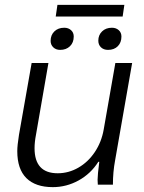

<svg xmlns="http://www.w3.org/2000/svg" viewBox="-20 -759 590 789"><path d="M51 -138Q51 -161 58 -205L110 -500H179L128 -206Q122 -175 122 -150Q122 -47 217 -47Q262 -47 302 -70Q342 -93 369.5 -134Q397 -175 406 -226L454 -500H523L453 -100Q444 -52 444 0H382L381 -20Q381 -40 388 -94H384Q353 -45 303 -17.5Q253 10 197 10Q126 10 88.5 -27Q51 -64 51 -138ZM216 -739H491L484 -691H209ZM188 -591Q188 -615 203.5 -630Q219 -645 244 -645Q261 -645 272 -635Q283 -625 283 -609Q283 -584 267.5 -569Q252 -554 227 -554Q210 -554 199 -564.5Q188 -575 188 -591ZM384 -592Q384 -615 399.5 -630Q415 -645 440 -645Q457 -645 468 -635Q479 -625 479 -609Q479 -584 464 -569Q449 -554 424 -554Q406 -554 395 -564.5Q384 -575 384 -592Z"/></svg>

Font: Sarabun Light
Style: Italic
Weight: 300
Italic angle: -10°
Designer: Suppakit Chalermlarp | Katatrad Co.,Ltd.
Foundry: Cadson Demak Co.,Ltd.
Version: Version 1.000; ttfautohint (v1.6)